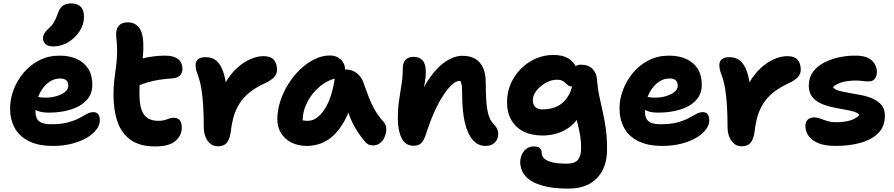

<svg xmlns="http://www.w3.org/2000/svg" viewBox="-20 -845 5238 1125"><path d="M291 10Q204 10 148 -18.5Q92 -47 65.5 -96.5Q39 -146 39 -210Q39 -264 59.5 -318.5Q80 -373 118 -418.5Q156 -464 209.5 -491.5Q263 -519 329 -519Q386 -519 429 -500Q472 -481 496.5 -443Q521 -405 521 -349Q521 -293 486 -256.5Q451 -220 393 -202.5Q335 -185 265 -185Q211 -185 182 -204.5Q153 -224 153 -250Q153 -264 159.5 -271.5Q166 -279 182 -279Q193 -279 208 -276Q223 -273 249 -273Q282 -273 312 -282Q342 -291 361 -306.5Q380 -322 380 -341Q380 -363 369 -374Q358 -385 331 -385Q300 -385 274 -368.5Q248 -352 228.5 -324.5Q209 -297 198.5 -262Q188 -227 188 -190Q188 -167 196.5 -150Q205 -133 225.5 -125Q246 -117 280 -117Q338 -117 377 -127.5Q416 -138 442.5 -152Q469 -166 488.5 -177Q508 -188 527 -188Q546 -188 555.5 -175.5Q565 -163 565 -139Q565 -113 545 -86Q525 -59 489 -38Q453 -17 402.5 -3.5Q352 10 291 10ZM294 -573Q263 -573 247.5 -586Q232 -599 232 -620Q232 -636 240 -649.5Q248 -663 265 -678Q287 -698 298 -718Q309 -738 319 -767Q331 -801 350 -813Q369 -825 396 -825Q433 -825 452.5 -806Q472 -787 472 -747Q472 -701 446 -661.5Q420 -622 379.5 -597.5Q339 -573 294 -573Z M888 13Q800 13 746 -25Q692 -63 668.5 -131.5Q645 -200 645 -290Q645 -340 650 -379.5Q655 -419 660 -455Q665 -491 666 -533Q667 -575 663.5 -601Q660 -627 661 -651Q661 -676 677 -695Q693 -714 728 -714Q774 -714 798 -678.5Q822 -643 820 -558Q819 -529 815.5 -500Q812 -471 807.5 -440.5Q803 -410 800 -374.5Q797 -339 797 -296Q797 -237 809.5 -202Q822 -167 846.5 -152Q871 -137 908 -137Q931 -137 945.5 -141.5Q960 -146 971.5 -150.5Q983 -155 997 -155Q1021 -155 1033 -141Q1045 -127 1045 -97Q1045 -51 1008 -19Q971 13 888 13ZM780 -339Q738 -322 715.5 -340.5Q693 -359 693 -394Q693 -423 704 -446.5Q715 -470 759 -486Q787 -496 818 -503.5Q849 -511 882 -515Q915 -519 945 -519Q983 -519 1006 -509Q1029 -499 1039 -481.5Q1049 -464 1049 -441Q1049 -416 1033.5 -402Q1018 -388 992 -386Q947 -383 912.5 -377.5Q878 -372 847 -363Q816 -354 780 -339Z M1255 12Q1231 12 1213 -2.5Q1195 -17 1184.5 -42.5Q1174 -68 1174 -101Q1174 -170 1170.5 -225Q1167 -280 1160 -323.5Q1153 -367 1141 -400Q1131 -426 1128.5 -438.5Q1126 -451 1126 -465Q1126 -485 1140 -497.5Q1154 -510 1185 -510Q1213 -510 1235 -498Q1257 -486 1273 -458Q1289 -430 1299.5 -381Q1310 -332 1313 -257L1254 -248Q1273 -313 1302.5 -363Q1332 -413 1369.5 -447Q1407 -481 1447 -498.5Q1487 -516 1525 -516Q1566 -516 1584.5 -494.5Q1603 -473 1603 -437Q1603 -412 1586.5 -393.5Q1570 -375 1532 -357Q1479 -333 1442.5 -303.5Q1406 -274 1383.5 -238.5Q1361 -203 1349.5 -163Q1338 -123 1333 -78Q1328 -42 1318 -22.5Q1308 -3 1292.5 4.5Q1277 12 1255 12Z M1779 10Q1727 10 1688 -9.5Q1649 -29 1627 -64.5Q1605 -100 1605 -147Q1605 -198 1622 -251Q1639 -304 1669 -352Q1699 -400 1738.5 -438Q1778 -476 1823 -498Q1868 -520 1914 -520Q1951 -520 1977 -496Q2003 -472 2003 -428Q2003 -412 1994 -403Q1985 -394 1971 -391Q1907 -381 1858 -341.5Q1809 -302 1781 -247.5Q1753 -193 1753 -134Q1753 -117 1755.5 -102.5Q1758 -88 1766 -66L1698 -168Q1722 -150 1740.5 -143.5Q1759 -137 1784 -137Q1835 -137 1879 -200.5Q1923 -264 1942 -387Q1945 -411 1963 -424.5Q1981 -438 2004 -438Q2043 -438 2070 -417Q2097 -396 2108 -365Q2125 -319 2139.5 -279.5Q2154 -240 2174.5 -203.5Q2195 -167 2230 -128Q2243 -113 2243.5 -90.5Q2244 -68 2235 -45.5Q2226 -23 2208.5 -8Q2191 7 2166 7Q2148 7 2137 0.5Q2126 -6 2118 -16Q2096 -42 2079 -67.5Q2062 -93 2047.5 -121.5Q2033 -150 2020.5 -185.5Q2008 -221 1995 -268L2048 -272Q2029 -192 1999 -138Q1969 -84 1933.5 -51Q1898 -18 1858.5 -4Q1819 10 1779 10Z M2824 10Q2782 10 2751.5 -23.5Q2721 -57 2704.5 -123.5Q2688 -190 2688 -292Q2688 -316 2687 -332.5Q2686 -349 2682 -360Q2678 -371 2671 -379.5Q2664 -388 2652 -395Q2678 -395 2695 -390.5Q2712 -386 2721 -373.5Q2730 -361 2727 -333Q2710 -355 2698 -363Q2686 -371 2672 -371Q2653 -371 2628.5 -349Q2604 -327 2577 -286Q2550 -245 2524.5 -188Q2499 -131 2477 -62Q2464 -21 2448 -6Q2432 9 2404 9Q2355 9 2333 -36Q2311 -81 2311 -151Q2311 -200 2315.5 -236.5Q2320 -273 2325.5 -304.5Q2331 -336 2335.5 -369Q2340 -402 2340 -443Q2340 -478 2356.5 -495Q2373 -512 2405 -512Q2438 -512 2456.5 -491Q2475 -470 2475 -423Q2475 -394 2471 -371Q2467 -348 2461.5 -322Q2456 -296 2452 -259Q2448 -222 2449 -165L2412 -208Q2446 -312 2492 -380.5Q2538 -449 2589.5 -483.5Q2641 -518 2690 -518Q2736 -518 2766 -499.5Q2796 -481 2811 -446.5Q2826 -412 2826 -364Q2826 -294 2830 -245.5Q2834 -197 2844 -167Q2854 -137 2871 -120Q2885 -106 2892 -92Q2899 -78 2899 -56Q2899 -30 2879.5 -10Q2860 10 2824 10Z M3311 260Q3222 260 3166.5 245Q3111 230 3081 207Q3051 184 3039.5 157Q3028 130 3028 106Q3028 68 3050 40.5Q3072 13 3108 13Q3133 13 3143.5 23Q3154 33 3154 51Q3154 68 3167.5 82.5Q3181 97 3214 105.5Q3247 114 3301 114Q3349 114 3367 90.5Q3385 67 3385 22Q3385 -16 3380 -46.5Q3375 -77 3368 -105.5Q3361 -134 3354 -165.5Q3347 -197 3342 -235L3400 -227Q3387 -177 3360.5 -143Q3334 -109 3300 -88.5Q3266 -68 3230 -59.5Q3194 -51 3160 -51Q3095 -51 3048.5 -74Q3002 -97 2976.5 -141Q2951 -185 2951 -247Q2951 -305 2973 -355Q2995 -405 3032.5 -442.5Q3070 -480 3119 -501.5Q3168 -523 3222 -523Q3276 -523 3308 -504Q3340 -485 3353.5 -456Q3367 -427 3367 -395Q3367 -370 3356 -354Q3345 -338 3333 -338Q3319 -338 3310.5 -344Q3302 -350 3294 -358Q3286 -366 3274.5 -372Q3263 -378 3244 -378Q3211 -378 3178.5 -360Q3146 -342 3124 -314.5Q3102 -287 3102 -257Q3102 -232 3116.5 -218Q3131 -204 3160 -204Q3212 -204 3252 -226Q3292 -248 3315.5 -293.5Q3339 -339 3339 -408Q3339 -438 3348.5 -452Q3358 -466 3382 -466Q3429 -466 3452 -441Q3475 -416 3477 -386Q3482 -327 3492 -280Q3502 -233 3512 -188.5Q3522 -144 3529.5 -92Q3537 -40 3537 30Q3537 137 3478 198.5Q3419 260 3311 260Z M3862 10Q3775 10 3719 -18.5Q3663 -47 3636.5 -96.5Q3610 -146 3610 -210Q3610 -264 3630.5 -318.5Q3651 -373 3689 -418.5Q3727 -464 3780.5 -491.5Q3834 -519 3900 -519Q3957 -519 4000 -500Q4043 -481 4067.5 -443Q4092 -405 4092 -349Q4092 -293 4057 -256.5Q4022 -220 3964 -202.5Q3906 -185 3836 -185Q3782 -185 3753 -204.5Q3724 -224 3724 -250Q3724 -264 3730.5 -271.5Q3737 -279 3753 -279Q3764 -279 3779 -276Q3794 -273 3820 -273Q3853 -273 3883 -282Q3913 -291 3932 -306.5Q3951 -322 3951 -341Q3951 -363 3940 -374Q3929 -385 3902 -385Q3871 -385 3845 -368.5Q3819 -352 3799.5 -324.5Q3780 -297 3769.5 -262Q3759 -227 3759 -190Q3759 -167 3767.5 -150Q3776 -133 3796.5 -125Q3817 -117 3851 -117Q3909 -117 3948 -127.5Q3987 -138 4013.5 -152Q4040 -166 4059.5 -177Q4079 -188 4098 -188Q4117 -188 4126.5 -175.5Q4136 -163 4136 -139Q4136 -113 4116 -86Q4096 -59 4060 -38Q4024 -17 3973.5 -3.5Q3923 10 3862 10Z M4324 12Q4300 12 4282 -2.5Q4264 -17 4253.5 -42.5Q4243 -68 4243 -101Q4243 -170 4239.5 -225Q4236 -280 4229 -323.5Q4222 -367 4210 -400Q4200 -426 4197.5 -438.5Q4195 -451 4195 -465Q4195 -485 4209 -497.5Q4223 -510 4254 -510Q4282 -510 4304 -498Q4326 -486 4342 -458Q4358 -430 4368.5 -381Q4379 -332 4382 -257L4323 -248Q4342 -313 4371.5 -363Q4401 -413 4438.5 -447Q4476 -481 4516 -498.5Q4556 -516 4594 -516Q4635 -516 4653.5 -494.5Q4672 -473 4672 -437Q4672 -412 4655.5 -393.5Q4639 -375 4601 -357Q4548 -333 4511.5 -303.5Q4475 -274 4452.5 -238.5Q4430 -203 4418.5 -163Q4407 -123 4402 -78Q4397 -42 4387 -22.5Q4377 -3 4361.5 4.5Q4346 12 4324 12Z M4876 10Q4813 10 4774 -6.5Q4735 -23 4717 -50Q4699 -77 4699 -108Q4699 -130 4712.5 -143.5Q4726 -157 4753 -157Q4766 -157 4778.5 -153Q4791 -149 4805 -143.5Q4819 -138 4836 -133.5Q4853 -129 4876 -129Q4932 -129 4965.5 -140.5Q4999 -152 5015 -171Q5005 -185 4979.5 -192Q4954 -199 4921 -204.5Q4888 -210 4852.5 -218Q4817 -226 4786.5 -240.5Q4756 -255 4737.5 -279.5Q4719 -304 4719 -344Q4719 -391 4744 -424.5Q4769 -458 4810 -479Q4851 -500 4900.5 -510Q4950 -520 4998 -519Q5060 -518 5089 -490Q5118 -462 5118 -423Q5118 -398 5105.5 -383Q5093 -368 5071 -368Q5057 -368 5046.5 -369Q5036 -370 5025 -371.5Q5014 -373 4994 -373Q4947 -373 4913 -363Q4879 -353 4861 -335Q4869 -321 4894 -314Q4919 -307 4953.5 -301Q4988 -295 5025 -288Q5062 -281 5093.5 -267Q5125 -253 5145 -229.5Q5165 -206 5165 -168Q5165 -105 5127 -66Q5089 -27 5023.5 -8.5Q4958 10 4876 10Z"/></svg>

Font: Shantell Sans
Style: Bold
Weight: 700
Designer: Stephen Nixon, Anya Danilova, Shantell Martin
Foundry: Arrow Type
Version: Version 1.011;[c5ecc13dd]